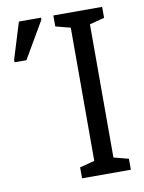

<svg xmlns="http://www.w3.org/2000/svg" viewBox="-82 -772 622 829"><g transform="rotate(-10 229.5 -357.0)"><path d="M424 0H210V-48L275 -65V-649L210 -666V-714H424V-666L359 -649V-65L424 -48ZM10 -544V-555L59 -714H156V-705L62 -544Z"/></g></svg>

Font: Noto Sans ExtraCondensed
Style: Regular
Weight: 400
Width: 2
Designer: Monotype Design Team
Foundry: Monotype Imaging Inc.
Version: Version 2.013